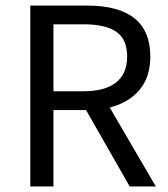

<svg xmlns="http://www.w3.org/2000/svg" viewBox="-20 -676 610 696"><path d="M89.8 0V-655.8H294.9Q524.9 -655.8 524.9 -471.2Q524.9 -397 486.1 -350.6Q447.3 -304.2 377.9 -286.1L544.9 0H450.2L292 -276.9H173.8V0ZM173.8 -345.2H283.2Q360.4 -345.2 400.6 -377Q440.9 -408.7 440.9 -471.2Q440.9 -533.7 401.6 -560.8Q362.3 -587.9 283.2 -587.9H173.8Z"/></svg>

Font: Source Sans Pro
Style: Regular
Weight: 400
Designer: Paul D. Hunt
Foundry: Adobe Systems Incorporated
Version: Version 3.006;hotconv 1.0.111;makeotfexe 2.5.65597